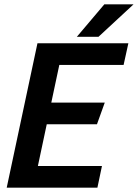

<svg xmlns="http://www.w3.org/2000/svg" viewBox="-20 -867 637 887"><path d="M153 -667H573L551 -567H254L217 -393H464L428 -293H196L155 -100H451L430 0H11ZM597 -847 435 -697H335L462 -847Z"/></svg>

Font: Epunda Sans SemiBold
Style: Italic
Weight: 600
Italic angle: -12.0243°
Designer: Simon Atzbach
Foundry: typofactur
Version: Version 2.204; ttfautohint (v1.8.4.7-5d5b)